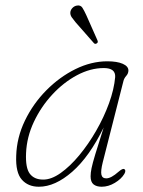

<svg xmlns="http://www.w3.org/2000/svg" viewBox="-20 -684 530 711"><path d="M360.5 -83Q352.5 -51 355.5 -37.2Q358.5 -23.5 373.5 -23.5Q391.5 -23.5 419 -48Q434 -61 440 -58Q448 -53.5 440.5 -40Q429 -21 405.2 -6.8Q381.5 7.5 356.5 7.5Q337.5 7.5 326.5 -1.2Q315.5 -10 315.5 -31Q315.5 -44 319 -61.2Q322.5 -78.5 333 -113.2Q343.5 -148 364 -212Q311 -103.5 247.5 -48Q184 7.5 124 7.5Q84 7.5 60.8 -18.8Q37.5 -45 40 -107Q42 -174.5 72.2 -237.2Q102.5 -300 151.5 -349.5Q200.5 -399 259.2 -428Q318 -457 377.5 -457Q413.5 -457 434.5 -447.8Q455.5 -438.5 455.5 -423Q455.5 -412 447.5 -403Q439.5 -394 437 -383.5ZM76.5 -117Q74 -62 90.5 -40.5Q107 -19 139.5 -19Q169.5 -18.5 204.5 -43.2Q239.5 -68 273.5 -109Q307.5 -150 336.2 -200Q365 -250 383.8 -301.8Q402.5 -353.5 406.5 -398.5Q408.5 -432 364.5 -432Q315 -432 265.2 -405.5Q215.5 -379 173.8 -334Q132 -289 105.5 -232.8Q79 -176.5 76.5 -117ZM299.5 -628 340.5 -535.5Q344.5 -527 338.5 -523.5Q332.5 -519.5 328 -524L259.5 -602Q251.5 -611.5 245.5 -620.2Q239.5 -629 240.5 -639Q241.5 -647.5 248.5 -654.8Q255.5 -662 265.5 -663.5Q278.5 -665.5 285 -655.5Q291.5 -645.5 299.5 -628Z"/></svg>

Font: Fraunces 9pt S050 Thin
Style: Italic
Weight: 100
Italic angle: -16°
Version: Version 1.000; ttfautohint (v1.8.3)